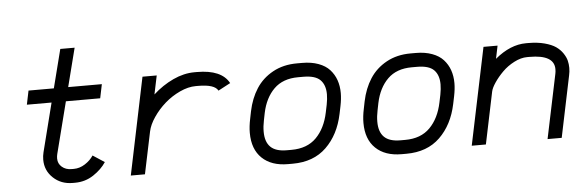

<svg xmlns="http://www.w3.org/2000/svg" viewBox="-47 -847 3094 1010"><g transform="rotate(-5 1500.0 -342.0)"><path d="M312.5 12.2H300.3Q238.8 12.2 197.5 -26.9Q156.2 -65.9 156.2 -123Q156.2 -142.6 161.1 -162.1L226.1 -418.9H95.7L110.8 -492.2H244.6L296.4 -695.8H372.1L320.3 -492.2H498L482.9 -418.9H301.8L232.4 -146.5Q229.5 -135.3 229.5 -123Q229.5 -95.7 249.8 -78.4Q270 -61 300.3 -61H312.5Q343.3 -61 371.6 -79.1Q399.9 -97.2 416.5 -122.6L478 -82.5Q454.1 -45.9 410.4 -16.8Q366.7 12.2 312.5 12.2Z M1001.5 -439H989.3Q949.2 -439 905 -418.5Q860.8 -397.9 825 -366.5Q789.1 -335 762.7 -296.1Q736.3 -257.3 729 -222.2L682.6 0H607.9L714.4 -512.7H789.6L769 -414.1Q818.4 -459 875.5 -485.6Q932.6 -512.2 989.3 -512.2H1001.5Q1131.8 -512.2 1170.9 -439L1106.4 -404.8Q1088.9 -439 1001.5 -439Z M1557.6 -438.5H1529.8Q1449.2 -438.5 1402.1 -392.1Q1355 -345.7 1338.4 -266.6L1330.6 -227.5Q1324.2 -197.3 1324.2 -168.9Q1324.2 -114.7 1351.6 -87.9Q1378.9 -61 1437 -61H1461.9Q1544.9 -61 1593.3 -109.9Q1641.6 -158.7 1658.7 -241.7L1667 -281.7Q1672.9 -311.5 1672.9 -335.9Q1672.9 -385.3 1646.5 -411.9Q1620.1 -438.5 1557.6 -438.5ZM1746.1 -335.9Q1746.1 -305.2 1738.3 -267.1L1730 -227.1Q1707.5 -119.1 1639.9 -53.5Q1572.3 12.2 1461.9 12.2H1437Q1349.6 12.2 1300.3 -35.2Q1251 -82.5 1251 -168.9Q1251 -203.1 1259.3 -242.2L1267.1 -281.2Q1281.2 -349.1 1314 -399.9Q1346.7 -450.7 1402.1 -481.2Q1457.5 -511.7 1529.8 -511.7H1557.6Q1606 -511.7 1643.1 -498Q1680.2 -484.4 1702.1 -460.2Q1724.1 -436 1735.1 -404.8Q1746.1 -373.5 1746.1 -335.9Z M2157.7 -438.5H2129.9Q2049.3 -438.5 2002.2 -392.1Q1955.1 -345.7 1938.5 -266.6L1930.7 -227.5Q1924.3 -197.3 1924.3 -168.9Q1924.3 -114.7 1951.7 -87.9Q1979 -61 2037.1 -61H2062Q2145 -61 2193.4 -109.9Q2241.7 -158.7 2258.8 -241.7L2267.1 -281.7Q2272.9 -311.5 2272.9 -335.9Q2272.9 -385.3 2246.6 -411.9Q2220.2 -438.5 2157.7 -438.5ZM2346.2 -335.9Q2346.2 -305.2 2338.4 -267.1L2330.1 -227.1Q2307.6 -119.1 2240 -53.5Q2172.4 12.2 2062 12.2H2037.1Q1949.7 12.2 1900.4 -35.2Q1851.1 -82.5 1851.1 -168.9Q1851.1 -203.1 1859.4 -242.2L1867.2 -281.2Q1881.3 -349.1 1914.1 -399.9Q1946.8 -450.7 2002.2 -481.2Q2057.6 -511.7 2129.9 -511.7H2157.7Q2206.1 -511.7 2243.2 -498Q2280.3 -484.4 2302.2 -460.2Q2324.2 -436 2335.2 -404.8Q2346.2 -373.5 2346.2 -335.9Z M2879.4 -338.9Q2881.8 -349.6 2881.8 -363.3Q2881.8 -439 2751.5 -439H2739.3Q2706.1 -439 2670.2 -420.4Q2634.3 -401.9 2607.7 -375.2Q2581.1 -348.6 2562.5 -321Q2543.9 -293.5 2540 -274.4L2482.9 0H2408.2L2515.1 -512.7H2589.4L2575.2 -444.3Q2656.7 -512.2 2739.3 -512.2H2751.5Q2799.8 -512.2 2837.2 -502.2Q2874.5 -492.2 2896.2 -477.1Q2918 -461.9 2931.9 -441.2Q2945.8 -420.4 2950.4 -401.9Q2955.1 -383.3 2955.1 -363.3Q2955.1 -343.8 2950.7 -324.2L2883.3 0H2808.6Z"/></g></svg>

Font: Anka/Coder
Style: Italic
Weight: 400
Italic angle: -12°
Monospace: yes
Version: Version 001.100